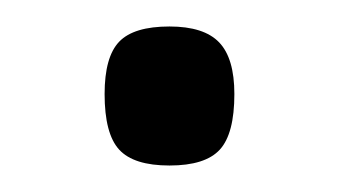

<svg xmlns="http://www.w3.org/2000/svg" viewBox="-20 -399 256 145"><path d="M108 -379Q134 -379 145.5 -367Q157 -355 157 -328Q157 -298 146 -286Q135 -274 108 -274Q81 -274 70 -286Q59 -298 59 -328Q59 -356 70 -367.5Q81 -379 108 -379Z"/></svg>

Font: Changa ExtraLight
Style: Regular
Weight: 275
Designer: Eduardo Rodriguez Tunni
Foundry: Eduardo Rodriguez Tunni
Version: Version 2.002; ttfautohint (v1.5) -l 8 -r 50 -G 200 -x 14 -H